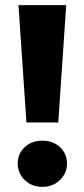

<svg xmlns="http://www.w3.org/2000/svg" viewBox="-20 -720 329 748"><path d="M52 -700H238L207 -243H83ZM49 -83Q49 -121 76 -146.5Q103 -172 145 -172Q187 -172 214 -146.5Q241 -121 241 -83Q241 -45 213.5 -18.5Q186 8 145 8Q104 8 76.5 -18.5Q49 -45 49 -83Z"/></svg>

Font: mBank
Style: Bold
Weight: 700
Designer: Julieta Ulanovsky
Foundry: Julieta Ulanovsky
Version: Version 7.200